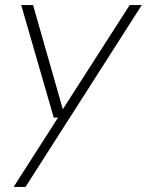

<svg xmlns="http://www.w3.org/2000/svg" viewBox="-20 -521 582 761"><path d="M34 220 210 -55H193L64 -501H111L229 -88L494 -501H542L81 220Z"/></svg>

Font: DM Sans 18pt ExtraLight
Style: Italic
Weight: 250
Italic angle: -10°
Designer: Colophon Foundry, Jonny Pinhorn
Foundry: Colophon Foundry
Version: Version 4.004;gftools[0.9.30]